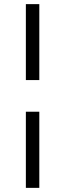

<svg xmlns="http://www.w3.org/2000/svg" viewBox="-20 -778 315 928"><path d="M105 -391H170V-758H105ZM105 130H170V-238H105Z"/></svg>

Font: MV Cash Light
Style: Regular
Weight: 300
Designer: Rodrigo Fuenzalida
Foundry: fragTYPE
Version: Version 1.100;Glyphs 3.1.2 (3151)